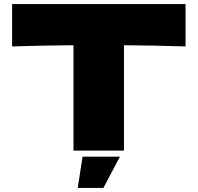

<svg xmlns="http://www.w3.org/2000/svg" viewBox="-20 -746 979 951"><path d="M899 -516Q742 -521 594 -522V0H344V-522Q195 -521 40 -516V-726H899ZM492 185H365L389 30H574Z"/></svg>

Font: Mantou Sans
Style: Regular
Weight: 400
Designer: Mant0u / artakana
Foundry: Mant0u / artakana
Version: Version 1.001;October 22, 2023;FontCreator 14.0.0.2901 64-bi